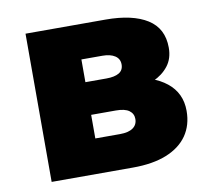

<svg xmlns="http://www.w3.org/2000/svg" viewBox="-63 -586 723 657"><g transform="rotate(-10 298.0 -257.5)"><path d="M65.5 0V-515H343.5Q437 -515 488.5 -482.5Q540 -450 540 -383Q540 -345 520 -319.5Q500 -294 467.2 -279.5Q434.5 -265 394.5 -260L392 -301Q469.5 -295.5 516 -258.5Q562.5 -221.5 562.5 -159.5Q562.5 -110 537.8 -74.2Q513 -38.5 465.2 -19.2Q417.5 0 348 0ZM238.5 -120.5H324.5Q354 -120.5 369.5 -131.5Q385 -142.5 385 -162.5Q385 -181 370.2 -191.8Q355.5 -202.5 324.5 -202.5H223V-316H311.5Q340 -316 355.5 -325.2Q371 -334.5 371 -354.5Q371 -374 355 -384.5Q339 -395 311.5 -395H238.5Z"/></g></svg>

Font: Geologica ExtraBold
Style: Regular
Weight: 800
Designer: Sindre Bremnes, Frode Helland
Foundry: Monokrom Skriftforlag AS
Version: Version 1.010;gftools[0.9.28]